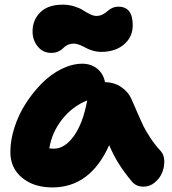

<svg xmlns="http://www.w3.org/2000/svg" viewBox="-20 -841 744 832"><path d="M202.1 -611.8Q166 -611.8 143.6 -639.4Q121.1 -667 121.1 -705.1Q121.1 -753.9 154.3 -787.4Q187.5 -820.8 252.9 -820.8Q278.8 -820.8 302.5 -813.2Q326.2 -805.7 340.3 -796.4Q354.5 -787.1 370.1 -779.5Q385.7 -772 397 -772Q412.1 -772 424.8 -778.3Q437.5 -784.7 444.8 -792Q452.1 -799.3 464.8 -805.7Q477.5 -812 493.2 -812Q555.2 -812 555.2 -731.9Q555.2 -680.7 517.3 -648.4Q479.5 -616.2 418.9 -616.2Q399.4 -616.2 381.1 -621.8Q362.8 -627.4 351.3 -634Q339.8 -640.6 325.9 -646.2Q312 -651.9 299.8 -651.9Q283.7 -651.9 271.7 -645.5Q259.8 -639.2 253.2 -631.8Q246.6 -624.5 233.4 -618.2Q220.2 -611.8 202.1 -611.8ZM207 -28.8Q126 -28.8 75.4 -71Q24.9 -113.3 24.9 -182.1Q24.9 -233.4 42.7 -288.8Q60.5 -344.2 91.6 -392.6Q122.6 -440.9 161.6 -480.2Q200.7 -519.5 246.8 -542.2Q293 -564.9 336.9 -564.9Q374 -564.9 400.9 -543.7Q427.7 -522.5 435.1 -484.9Q475.1 -484.4 505.9 -463.4Q536.6 -442.4 549.8 -411.1Q557.6 -393.6 575.7 -352.1Q593.8 -310.5 602.8 -292.2Q611.8 -273.9 631.8 -243.4Q651.9 -212.9 676.8 -186Q690.9 -170.9 691.9 -144.5Q692.9 -118.2 682.9 -93.5Q672.9 -68.8 651.1 -50.5Q629.4 -32.2 602.1 -32.2Q569.3 -32.2 550.8 -55.2Q517.6 -95.2 495.1 -130.9Q472.7 -166.5 453.1 -211.9Q371.1 -28.8 207 -28.8ZM213.9 -196.8Q260.3 -196.8 299.8 -251.2Q339.4 -305.7 357.9 -405.8Q293 -379.9 248.5 -322.8Q204.1 -265.6 193.8 -198.2Q204.1 -196.8 213.9 -196.8Z"/></svg>

Font: Shantell Sans Bouncy
Style: Regular
Weight: 800
Designer: Stephen Nixon, Anya Danilova, Shantell Martin
Foundry: Arrow Type
Version: Version 1.006;[9816181b4]